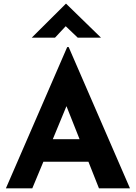

<svg xmlns="http://www.w3.org/2000/svg" viewBox="-20 -1020 736 1040"><path d="M459 -144H215L155 0H12L344 -765H352L684 0H516ZM411 -266 340 -445 266 -266ZM401 -816 336 -878 278 -816H152L337 -1000H338L527 -816Z"/></svg>

Font: Josefin Sans
Style: Bold
Weight: 700
Designer: Santiago Orozco
Foundry: Typemade
Version: Version 2.000